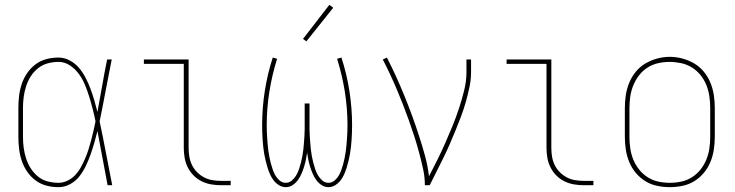

<svg xmlns="http://www.w3.org/2000/svg" viewBox="-20 -766 3040 794"><path d="M222 8Q196 8 171.5 1.5Q147 -5 127 -20Q107 -35 92.5 -56Q78 -77 70 -101Q62 -125 59 -150Q56 -175 56 -200V-320Q56 -345 59 -370Q62 -395 70 -419Q78 -443 92.5 -464Q107 -485 127 -500Q147 -515 171.5 -521.5Q196 -528 222 -528Q246 -528 268.5 -516Q291 -504 307 -485Q323 -466 334.5 -443.5Q346 -421 354.5 -398Q363 -375 370 -351Q377 -327 383 -303Q393 -357 402.5 -411.5Q412 -466 423 -520H442Q429 -456 417 -391.5Q405 -327 392 -264Q406 -198 418.5 -132Q431 -66 444 0H425Q414 -56 404 -112Q394 -168 383 -224Q377 -200 370 -175.5Q363 -151 354.5 -127Q346 -103 335 -80Q324 -57 308.5 -37Q293 -17 270 -4.5Q247 8 222 8ZM222 -10Q241 -10 259.5 -19Q278 -28 291.5 -42.5Q305 -57 314.5 -74.5Q324 -92 332 -110.5Q340 -129 346 -148Q352 -167 357 -186Q362 -205 366.5 -224.5Q371 -244 375 -264Q370 -289 363.5 -314.5Q357 -340 349.5 -364.5Q342 -389 332 -413.5Q322 -438 307 -459Q292 -480 270 -495Q248 -510 222 -510Q199 -510 177 -504Q155 -498 137 -483.5Q119 -469 107 -450Q95 -431 88 -409.5Q81 -388 78 -365.5Q75 -343 75 -320V-200Q75 -177 78 -154.5Q81 -132 88 -110.5Q95 -89 107 -70Q119 -51 136.5 -36.5Q154 -22 176.5 -16Q199 -10 222 -10Z M895 0Q874 0 853.5 -3.5Q833 -7 814.5 -16Q796 -25 781 -40Q766 -55 756.5 -74Q747 -93 743.5 -113.5Q740 -134 740 -155V-502H575V-520H760V-155Q760 -136 763 -118Q766 -100 774 -83.5Q782 -67 795 -54Q808 -41 824 -32.5Q840 -24 858.5 -21Q877 -18 895 -18H934V0Z M1162 8Q1147 8 1134 0Q1121 -8 1112 -19.5Q1103 -31 1097 -44.5Q1091 -58 1086.5 -72.5Q1082 -87 1078.5 -101.5Q1075 -116 1072.5 -130.5Q1070 -145 1068.5 -159.5Q1067 -174 1066 -189Q1065 -204 1064.5 -218.5Q1064 -233 1064 -248Q1064 -319 1075 -389.5Q1086 -460 1108 -528L1126 -523Q1105 -456 1094 -387Q1083 -318 1083 -248Q1083 -234 1083.5 -221Q1084 -208 1085 -194.5Q1086 -181 1087 -167.5Q1088 -154 1090 -141Q1092 -128 1094.5 -114.5Q1097 -101 1100.5 -88.5Q1104 -76 1108.5 -63Q1113 -50 1120 -38.5Q1127 -27 1137.5 -18.5Q1148 -10 1162 -10Q1176 -10 1187 -19.5Q1198 -29 1205 -41Q1212 -53 1216.5 -66.5Q1221 -80 1224.5 -93.5Q1228 -107 1230.5 -120.5Q1233 -134 1234.5 -148Q1236 -162 1237 -176Q1238 -190 1239 -204Q1240 -218 1240 -232Q1240 -246 1240 -260V-338H1260V-260Q1260 -246 1260 -232Q1260 -218 1261 -204Q1262 -190 1263 -176Q1264 -162 1265.5 -148Q1267 -134 1269.5 -120.5Q1272 -107 1275.5 -93.5Q1279 -80 1283.5 -66.5Q1288 -53 1295 -41Q1302 -29 1313 -19.5Q1324 -10 1338 -10Q1352 -10 1362.5 -18.5Q1373 -27 1380 -38.5Q1387 -50 1391.5 -63Q1396 -76 1399.5 -88.5Q1403 -101 1405.5 -114.5Q1408 -128 1410 -141Q1412 -154 1413 -167.5Q1414 -181 1415 -194.5Q1416 -208 1416.5 -221Q1417 -234 1417 -248Q1417 -318 1406 -387Q1395 -456 1374 -523L1392 -528Q1414 -460 1425 -389.5Q1436 -319 1436 -248Q1436 -233 1435.5 -218.5Q1435 -204 1434 -189Q1433 -174 1431.5 -159.5Q1430 -145 1427.5 -130.5Q1425 -116 1421.5 -101.5Q1418 -87 1413.5 -72.5Q1409 -58 1403 -44.5Q1397 -31 1388 -19.5Q1379 -8 1366 0Q1353 8 1338 8Q1323 8 1310 -0.5Q1297 -9 1288 -21.5Q1279 -34 1273 -48Q1267 -62 1262.5 -76.5Q1258 -91 1255 -105.5Q1252 -120 1250 -135Q1248 -120 1245 -105.5Q1242 -91 1237.5 -76.5Q1233 -62 1227 -48Q1221 -34 1212 -21.5Q1203 -9 1190 -0.5Q1177 8 1162 8ZM1247 -595 1233 -605 1342 -746 1358 -734Z M1737 0Q1737 -34 1729.5 -68Q1722 -102 1713 -135.5Q1704 -169 1693.5 -201.5Q1683 -234 1671.5 -266.5Q1660 -299 1647.5 -331Q1635 -363 1621.5 -395Q1608 -427 1593.5 -458Q1579 -489 1563 -520L1580 -528Q1600 -489 1618 -449.5Q1636 -410 1652.5 -369.5Q1669 -329 1684 -288Q1699 -247 1712.5 -205.5Q1726 -164 1737.5 -122Q1749 -80 1754 -37Q1772 -71 1789 -105.5Q1806 -140 1821.5 -175Q1837 -210 1851.5 -245.5Q1866 -281 1878 -317.5Q1890 -354 1899.5 -392Q1909 -430 1909 -468V-520H1928V-468Q1928 -437 1921.5 -406Q1915 -375 1906.5 -345Q1898 -315 1887 -285.5Q1876 -256 1864 -227Q1852 -198 1839.5 -169Q1827 -140 1813 -112Q1799 -84 1785 -56Q1771 -28 1757 0Z M2395 0Q2374 0 2353.5 -3.5Q2333 -7 2314.5 -16Q2296 -25 2281 -40Q2266 -55 2256.5 -74Q2247 -93 2243.5 -113.5Q2240 -134 2240 -155V-502H2075V-520H2260V-155Q2260 -136 2263 -118Q2266 -100 2274 -83.5Q2282 -67 2295 -54Q2308 -41 2324 -32.5Q2340 -24 2358.5 -21Q2377 -18 2395 -18H2434V0Z M2750 8Q2724 8 2697.5 2.5Q2671 -3 2648.5 -17Q2626 -31 2609 -51.5Q2592 -72 2582 -96.5Q2572 -121 2568 -147.5Q2564 -174 2564 -200V-320Q2564 -346 2568 -372.5Q2572 -399 2582 -423.5Q2592 -448 2609 -469Q2626 -490 2649 -503.5Q2672 -517 2698 -524Q2724 -531 2750 -531Q2776 -531 2802 -524Q2828 -517 2851 -503.5Q2874 -490 2891 -469Q2908 -448 2918 -423.5Q2928 -399 2932 -372.5Q2936 -346 2936 -320V-200Q2936 -174 2932 -147.5Q2928 -121 2918 -96.5Q2908 -72 2891 -51.5Q2874 -31 2851.5 -17Q2829 -3 2802.5 2.5Q2776 8 2750 8ZM2750 -10Q2774 -10 2797.5 -15Q2821 -20 2841.5 -33Q2862 -46 2877 -65Q2892 -84 2901 -106Q2910 -128 2913.5 -152Q2917 -176 2917 -200V-320Q2917 -344 2913.5 -368Q2910 -392 2901 -414.5Q2892 -437 2876.5 -456Q2861 -475 2840.5 -487.5Q2820 -500 2796 -505Q2772 -510 2748 -510Q2724 -510 2700.5 -504.5Q2677 -499 2657 -486Q2637 -473 2622.5 -454Q2608 -435 2599 -413Q2590 -391 2586.5 -367.5Q2583 -344 2583 -320V-200Q2583 -176 2586.5 -152Q2590 -128 2599 -106Q2608 -84 2623 -65Q2638 -46 2658.5 -33Q2679 -20 2702.5 -15Q2726 -10 2750 -10Z"/></svg>

Font: Zed Mono Thin
Style: Regular
Weight: 100
Monospace: yes
Designer: Belleve Invis
Foundry: Belleve Invis
Version: Version 1.0.0; ttfautohint (v1.8.4)